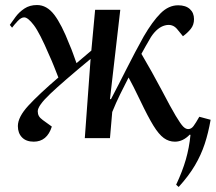

<svg xmlns="http://www.w3.org/2000/svg" viewBox="-20 -549 857 763"><path d="M417 -155H421Q451 -212 483.5 -276.5Q516 -341 551 -404Q586 -464 618 -496Q650 -528 688 -528Q718 -528 734.5 -513Q751 -498 751 -473Q751 -450 738 -434Q725 -418 707 -405L685 -432Q666 -456 635.5 -448Q605 -440 580 -402Q569 -384 558 -364Q547 -344 542 -335Q565 -296 583 -263.5Q601 -231 623 -190Q659 -121 678.5 -88.5Q698 -56 708 -46Q718 -36 728 -36Q740 -36 749 -48Q758 -60 772 -85L817 -73Q808 -21 793.5 23Q779 67 754.5 108.5Q730 150 690 194L680 185Q705 132 718.5 85Q732 38 737 -13L734 -14Q707 14 675 14Q651 14 631 -0.5Q611 -15 589.5 -50Q568 -85 538 -148Q522 -181 511 -203Q500 -225 491 -241Q474 -208 457.5 -174.5Q441 -141 426 -104L417 0H317L340 -315Q230 -224 180 -176.5Q130 -129 130 -107Q130 -96 134.5 -88Q139 -80 150 -72L186 -46Q167 14 114 14Q84 14 67.5 -3Q51 -20 51 -48Q51 -84 93 -129.5Q135 -175 212 -241Q203 -264 194.5 -285.5Q186 -307 175 -331Q138 -418 114.5 -449Q91 -480 76 -480Q64 -480 50 -465Q36 -450 28 -439L19 -450Q28 -463 42 -482Q56 -501 77 -515Q98 -529 127 -529Q166 -529 195.5 -490.5Q225 -452 256 -372Q264 -354 270.5 -335.5Q277 -317 284 -298L343 -348L358 -510H458Z"/></svg>

Font: Literata 72pt Medium
Style: Italic
Weight: 500
Italic angle: -2°
Designer: Latin by Veronika Burian and Jose Scaglione. Greek by Irene Vlachou. Cyrillic by Vera Evstafieva
Foundry: TypeTogether
Version: Version 3.002